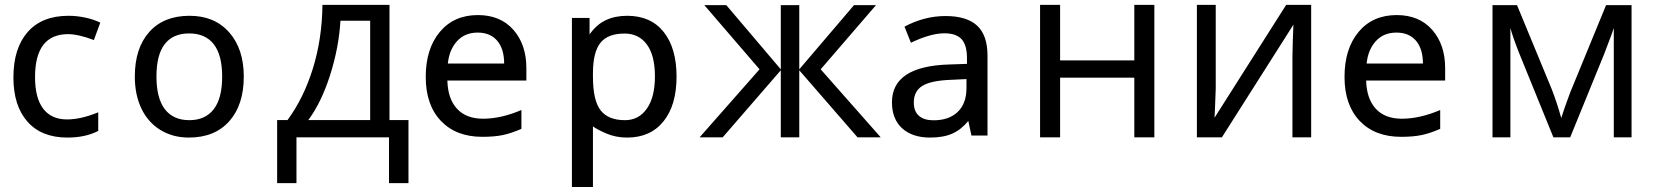

<svg xmlns="http://www.w3.org/2000/svg" viewBox="-20 -555 6701 776"><path d="M252.4 1Q147.9 1 91.1 -63.2Q34.2 -127.4 34.2 -242.2Q34.2 -359.9 91.8 -425.5Q149.4 -491.2 257.3 -491.2Q291.5 -491.2 325.9 -483.6Q360.4 -476.1 385.3 -463.4L359.4 -393.1Q329.1 -404.8 302.2 -410.9Q275.4 -417 255.4 -417Q121.6 -417 121.6 -243.2Q121.6 -159.2 154.5 -115.7Q187.5 -72.3 251 -72.3Q307.1 -72.3 377 -101.1V-25.9Q325.2 1 252.4 1Z M965.3 -245.6Q965.3 -130.9 906.5 -64.9Q847.7 1 743.2 1Q678.7 1 628.7 -29.5Q578.6 -60.1 551.8 -115.7Q524.9 -171.4 524.9 -245.6Q524.9 -360.4 583.3 -425.8Q641.6 -491.2 746.1 -491.2Q847.2 -491.2 906.2 -424.3Q965.3 -357.4 965.3 -245.6ZM612.3 -245.6Q612.3 -158.2 646.2 -113.8Q680.2 -69.3 745.1 -69.3Q809.6 -69.3 843.8 -113.5Q877.9 -157.7 877.9 -245.6Q877.9 -332.5 844 -376.2Q810.1 -419.9 744.1 -419.9Q679.2 -419.9 645.8 -376.7Q612.3 -333.5 612.3 -245.6Z M1630.9 185.1H1552.2V0H1178.2V185.1H1100.1V-69.8H1142.1Q1207.5 -158.7 1244.6 -278.3Q1281.7 -397.9 1283.2 -535.2H1554.2V-69.8H1630.9ZM1476.1 -69.8V-471.2H1356Q1349.6 -362.8 1314.2 -251.7Q1278.8 -140.6 1226.1 -69.8Z M1929.7 -2Q1823.2 -2 1762 -66.4Q1700.7 -130.9 1700.7 -244.1Q1700.7 -357.9 1757.6 -426Q1814.5 -494.1 1911.6 -494.1Q2002.4 -494.1 2054.9 -434.6Q2107.4 -375 2107.4 -279.8V-229.5H1788.1Q1790 -155.8 1827.1 -115.5Q1864.3 -75.2 1932.1 -75.2Q2005.4 -75.2 2087.4 -110.4V-34.2Q2045.9 -16.1 2011.7 -9Q1977.5 -2 1929.7 -2ZM1910.6 -423.3Q1858.9 -423.3 1827.4 -388.9Q1795.9 -354.5 1790 -298.3H2017.6Q2017.6 -357.4 1989.5 -390.4Q1961.4 -423.3 1910.6 -423.3Z M2514.6 1Q2467.8 1 2428.5 -16.4Q2389.2 -33.7 2376.5 -44.4V200.7H2291.5V-482.4H2362.8V-416Q2390.6 -455.6 2428.2 -473.4Q2465.8 -491.2 2514.6 -491.2Q2610.4 -491.2 2662.4 -425.8Q2714.4 -360.4 2714.4 -245.6Q2714.4 -129.9 2661.6 -64.5Q2608.9 1 2514.6 1ZM2504.4 -419.4Q2437 -419.4 2407 -382.3Q2377 -345.2 2376.5 -261.2V-245.6Q2376.5 -148.9 2407.5 -109.1Q2438.5 -69.3 2505.9 -69.3Q2561.5 -69.3 2594.2 -115.7Q2627 -162.1 2627 -246.1Q2627 -331.5 2594.2 -375.5Q2561.5 -419.4 2504.4 -419.4Z M3135.7 -534.2H3210.4V-274.9L3431.6 -534.2H3520.5L3296.9 -274.9L3539.6 0H3445.8L3210.4 -271V0H3135.7V-271L2900.9 0H2807.6L3049.8 -274.9L2826.7 -534.2H2915.5L3135.7 -274.9Z M3906.2 -7.3 3893.6 -66.4Q3865.2 -31.2 3829.1 -15.1Q3793 1 3739.3 1Q3667.5 1 3626.2 -36.4Q3585 -73.7 3585 -141.6Q3585 -287.6 3816.9 -294.4L3888.2 -296.9V-319.8Q3888.2 -372.6 3866.5 -396.5Q3844.7 -420.4 3796.9 -420.4Q3741.2 -420.4 3661.6 -382.3L3635.7 -447.3Q3675.8 -468.8 3717.3 -479.5Q3758.8 -490.2 3801.3 -490.2Q3887.2 -490.2 3929.2 -451.4Q3971.2 -412.6 3971.2 -329.6V-7.3ZM3753.4 -68.8Q3815.4 -68.8 3850.8 -102.8Q3886.2 -136.7 3886.2 -199.2V-235.4L3823.7 -232.4Q3742.7 -229.5 3708 -208Q3673.3 -186.5 3673.3 -140.6Q3673.3 -105 3694.1 -86.9Q3714.8 -68.8 3753.4 -68.8Z M4264.6 -535.2V-311H4564.5V-535.2H4645.5V0H4564.5V-241.2H4264.6V0H4183.6V-535.2Z M4893.6 -535.2V-195.8L4890.1 -106.9L4888.7 -79.1L5178.2 -535.2H5279.3V0H5203.6V-327.1L5205.1 -391.6L5207.5 -455.1L4918.5 0H4817.4V-535.2Z M5643.1 -2Q5536.6 -2 5475.3 -66.4Q5414.1 -130.9 5414.1 -244.1Q5414.1 -357.9 5470.9 -426Q5527.8 -494.1 5625 -494.1Q5715.8 -494.1 5768.3 -434.6Q5820.8 -375 5820.8 -279.8V-229.5H5501.5Q5503.4 -155.8 5540.5 -115.5Q5577.6 -75.2 5645.5 -75.2Q5718.8 -75.2 5800.8 -110.4V-34.2Q5759.3 -16.1 5725.1 -9Q5690.9 -2 5643.1 -2ZM5624 -423.3Q5572.3 -423.3 5540.8 -388.9Q5509.3 -354.5 5503.4 -298.3H5731Q5731 -357.4 5702.9 -390.4Q5674.8 -423.3 5624 -423.3Z M6290 -78.1 6305.2 -123.5 6326.2 -181.2 6471.2 -534.2H6574.2V0H6502.4V-441.9L6492.7 -413.6L6464.4 -338.9L6326.2 0H6258.3L6120.1 -339.8Q6094.2 -405.3 6084.5 -441.9V0H6012.2V-534.2H6111.3L6251.5 -194.8Q6272.5 -141.1 6290 -78.1Z"/></svg>

Font: XL-Viking
Style: Regular
Weight: 400
Foundry: Ascender Corporation
Version: Version 1.10 March 23, 2015